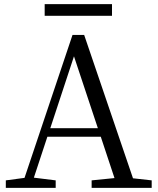

<svg xmlns="http://www.w3.org/2000/svg" viewBox="-20 -904 759 924"><path d="M519 -884V-828H195V-884ZM222 -287H451L336 -633ZM620 -46 710 -36V0H421V-36L531 -47L465 -246H208L143 -49L248 -36V0H8V-36L98 -48L329 -736H385Z"/></svg>

Font: Han-Nom Khai
Style: Regular
Weight: 400
Version: Version 1.200;June 22, 2023;FontCreator 14.0.0.2814 64-bit